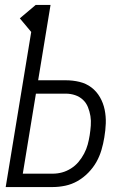

<svg xmlns="http://www.w3.org/2000/svg" viewBox="-20 -755 515 775"><path d="M3 0 106 -626 60 -681 124 -735H184L134 -431H245Q274 -431 301 -424.5Q328 -418 349 -402Q370 -386 383.5 -362.5Q397 -339 402.5 -312Q408 -285 407 -257Q406 -229 401 -200Q397 -175 389.5 -149.5Q382 -124 369 -101Q356 -78 336.5 -58Q317 -38 293.5 -24.5Q270 -11 244 -5.5Q218 0 193 0ZM193 -54Q212 -54 230.5 -59Q249 -64 266.5 -75Q284 -86 297 -101.5Q310 -117 319.5 -135Q329 -153 334 -171.5Q339 -190 342 -209Q345 -228 346.5 -248Q348 -268 345 -286.5Q342 -305 335 -322.5Q328 -340 314.5 -352.5Q301 -365 283 -371Q265 -377 245 -377H125L72 -54Z"/></svg>

Font: Iosevka QP Light
Style: Italic
Weight: 300
Italic angle: -9°
Designer: Belleve Invis
Foundry: Belleve Invis
Version: Version 20.0.0; ttfautohint (v1.8.4)